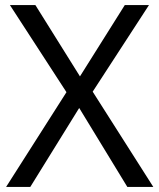

<svg xmlns="http://www.w3.org/2000/svg" viewBox="-20 -734 626 754"><path d="M582 0H480L291 -310L99 0H4L241 -372L19 -714H119L294 -434L470 -714H565L344 -374Z"/></svg>

Font: Noto Sans Tamil Supplement
Style: Regular
Weight: 400
Designer: Ek Type
Foundry: Ek Type
Version: Version 2.001; ttfautohint (v1.8.4.7-5d5b)